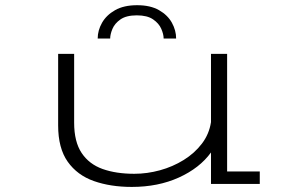

<svg xmlns="http://www.w3.org/2000/svg" viewBox="-20 -707 1140 738"><path d="M486.5 11.5Q405 11.5 341 -11Q277 -33.5 240.2 -85.5Q203.5 -137.5 203.5 -225V-500H265V-235.5Q265 -162 293.8 -119Q322.5 -76 374.2 -57.5Q426 -39 496 -39Q545.5 -39 594.8 -52.5Q644 -66 686 -92Q728 -118 756 -154.8Q784 -191.5 791 -237.5V-500H853V-48H978.5V0H791V-121Q747.5 -61 667.8 -24.8Q588 11.5 486.5 11.5ZM507 -687Q558 -687 591.2 -668Q624.5 -649 640.8 -619.5Q657 -590 657 -559H609Q609 -575 600 -596Q591 -617 568.5 -632.5Q546 -648 506 -648Q465.5 -648 443.2 -632.5Q421 -617 412.2 -596Q403.5 -575 403.5 -559H355.5Q355.5 -590 372.2 -619.5Q389 -649 422.5 -668Q456 -687 507 -687Z"/></svg>

Font: Trispace Expanded ExtraLight
Style: Regular
Weight: 200
Width: 7
Designer: Tyler Finck
Foundry: Etcetera Type Company
Version: Version 1.210; ttfautohint (v1.8.3)